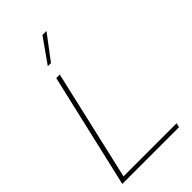

<svg xmlns="http://www.w3.org/2000/svg" viewBox="-278 -1024 1112 1112"><g transform="rotate(-45 277.5 -468.5)"><path d="M308 -937H341L228 -787H202ZM61 -26H496L490 0H25L188 -704H217Z"/></g></svg>

Font: Prodigy Sans ExtraLight
Style: Italic
Weight: 200
Italic angle: -13°
Designer: Wei Huang
Foundry: Wei Huang
Version: Version 1.003; ttfautohint (v1.8.3)